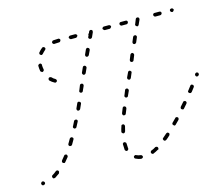

<svg xmlns="http://www.w3.org/2000/svg" viewBox="-91 -657 897 775"><g transform="rotate(-15 357.5 -270.0)"><path d="M-5 -5Q-7 -3 -7 0Q-7 3 -5 5Q-3 8 0 8Q1 8 2 7Q5 7 7 5Q9 3 9 0Q9 -3 7 -5Q5 -8 1 -8Q1 -8 0 -8Q-3 -8 -5 -5ZM412 6Q414 6 415 5Q416 4 417 3Q418 2 418 0Q418 -3 416 -5Q414 -8 411 -8Q401 -9 393 -13Q392 -14 390 -14Q389 -14 387 -13Q386 -13 385 -12Q384 -11 383 -10Q382 -7 383 -4Q384 -1 387 0Q397 5 409 7Q411 7 412 6ZM486 -12Q487 -14 487 -15Q487 -16 487 -18Q487 -19 486 -21Q485 -23 482 -24Q479 -25 476 -24Q467 -18 458 -15Q455 -14 454 -11Q452 -8 454 -5Q454 -4 455 -3Q456 -2 458 -1Q459 0 460 0Q462 0 463 -1Q473 -5 483 -11Q485 -11 486 -12ZM44 -20Q43 -19 43 -17Q43 -16 43 -15Q43 -13 44 -12Q45 -9 48 -8Q51 -8 54 -9Q63 -15 73 -22Q74 -23 74 -25Q75 -26 75 -27Q76 -29 75 -30Q75 -32 74 -33Q72 -35 69 -36Q66 -36 63 -34Q55 -27 46 -22Q45 -21 44 -20ZM545 -60Q546 -63 544 -65Q543 -66 541 -67Q540 -68 538 -68Q537 -68 535 -67Q534 -67 533 -66Q525 -59 517 -52Q516 -51 515 -50Q514 -49 514 -47Q514 -46 515 -44Q515 -43 516 -42Q518 -39 521 -39Q524 -39 527 -41Q535 -47 543 -55Q545 -57 545 -60ZM355 -43Q356 -42 357 -41Q359 -40 360 -39Q362 -39 363 -39Q366 -40 368 -43Q370 -45 369 -48Q368 -57 368 -68Q368 -71 366 -73Q363 -75 360 -76Q359 -76 357 -75Q356 -74 355 -73Q354 -72 353 -71Q353 -70 353 -68Q353 -56 354 -45Q355 -44 355 -43ZM97 -64Q97 -61 100 -59Q101 -58 102 -58Q104 -57 105 -57Q107 -57 108 -58Q109 -59 110 -60Q117 -68 124 -77Q125 -78 125 -80Q126 -81 125 -83Q125 -84 124 -85Q124 -87 122 -88Q120 -89 117 -89Q114 -89 112 -86Q105 -77 99 -70Q97 -67 97 -64ZM597 -112Q597 -115 595 -117Q593 -118 592 -118Q591 -119 589 -119Q588 -119 586 -118Q585 -118 584 -116Q577 -109 569 -101Q567 -99 567 -96Q567 -93 570 -91Q571 -89 572 -89Q573 -88 575 -88Q576 -88 578 -89Q579 -90 580 -91Q587 -98 595 -106Q597 -109 597 -112ZM361 -115Q363 -112 366 -111Q367 -111 369 -111Q370 -112 371 -112Q373 -113 373 -114Q374 -116 375 -117Q377 -127 380 -137Q380 -139 380 -140Q380 -142 379 -143Q379 -144 377 -145Q376 -146 375 -147Q372 -147 369 -146Q366 -144 366 -141Q362 -130 360 -120Q359 -117 361 -115ZM140 -126Q140 -124 140 -123Q140 -121 141 -120Q142 -119 143 -118Q144 -117 146 -117Q147 -117 149 -117Q150 -117 152 -118Q153 -119 154 -120Q159 -129 165 -139Q167 -142 166 -145Q165 -148 162 -149Q160 -151 157 -150Q154 -149 152 -147Q146 -137 141 -128Q140 -127 140 -126ZM645 -167Q644 -170 642 -172Q641 -173 640 -173Q638 -174 637 -173Q635 -173 634 -173Q632 -172 632 -171L618 -155Q616 -152 616 -149Q616 -146 619 -144Q620 -143 621 -143Q623 -142 624 -142Q626 -142 627 -143Q628 -144 629 -145L643 -161Q645 -164 645 -167ZM382 -188Q382 -186 382 -185Q383 -183 384 -182Q385 -181 386 -181Q389 -180 392 -181Q395 -182 396 -185Q400 -195 404 -205Q404 -206 404 -208Q404 -209 404 -211Q403 -212 402 -213Q401 -214 399 -215Q397 -216 394 -215Q391 -214 390 -211Q386 -200 382 -191Q381 -189 382 -188ZM176 -186Q177 -183 180 -181Q183 -180 186 -181Q189 -182 190 -185Q195 -194 200 -204Q202 -207 201 -210Q200 -213 197 -214Q194 -215 191 -214Q188 -213 187 -211Q182 -201 177 -191Q175 -189 176 -186ZM690 -220Q690 -222 690 -223Q690 -225 689 -226Q689 -227 687 -228Q685 -230 682 -230Q679 -230 677 -227L664 -210Q663 -209 662 -208Q662 -206 662 -205Q662 -203 663 -202Q664 -201 665 -200Q667 -198 671 -198Q674 -199 676 -201L689 -218Q690 -219 690 -220ZM209 -251Q210 -248 213 -247Q216 -246 218 -247Q221 -248 223 -251L232 -271Q233 -273 232 -276Q231 -279 228 -280Q225 -282 222 -281Q219 -280 218 -277L209 -257Q208 -254 209 -251ZM409 -255Q409 -254 409 -253Q410 -251 411 -250Q412 -249 413 -248Q416 -247 419 -248Q422 -249 423 -252L432 -272Q433 -275 432 -277Q431 -280 428 -282Q425 -283 422 -282Q419 -281 418 -278L410 -258Q409 -257 409 -255ZM722 -266Q722 -269 720 -270Q717 -272 714 -272Q711 -271 709 -269L708 -268Q706 -265 707 -262Q707 -259 710 -257Q712 -255 715 -256Q718 -256 720 -259L721 -260Q723 -262 722 -266ZM238 -321Q238 -320 238 -318Q239 -317 240 -316Q241 -315 242 -314Q245 -313 248 -314Q251 -315 252 -318L261 -338Q262 -341 261 -344Q260 -347 257 -348Q254 -349 251 -348Q248 -347 247 -344L239 -324Q238 -323 238 -321ZM439 -319Q440 -316 443 -315Q446 -313 449 -315Q451 -316 453 -319L461 -338Q462 -339 462 -341Q462 -342 462 -344Q461 -345 460 -346Q459 -347 458 -348Q456 -349 455 -349Q453 -349 452 -348Q450 -348 449 -346Q448 -345 448 -344L439 -325Q438 -322 439 -319ZM141 -406Q140 -407 138 -407Q137 -407 135 -406Q134 -406 133 -405Q131 -402 131 -399Q131 -396 133 -394Q141 -386 151 -381Q153 -379 156 -380Q159 -381 161 -383Q162 -385 162 -386Q162 -388 162 -389Q161 -390 160 -392Q159 -393 158 -394Q150 -398 144 -405Q142 -406 141 -406ZM468 -385Q469 -382 472 -381Q475 -380 478 -381Q481 -382 482 -385L490 -405Q491 -408 490 -410Q489 -413 486 -415Q483 -416 481 -415Q478 -414 476 -411L468 -391Q467 -388 468 -385ZM268 -386Q269 -383 272 -381Q274 -380 277 -381Q280 -382 282 -385L291 -405Q292 -408 291 -410Q290 -413 287 -415Q284 -416 281 -415Q278 -414 277 -411L268 -391Q267 -389 268 -386ZM120 -466Q119 -467 118 -468Q117 -469 116 -470Q114 -470 113 -470Q110 -470 108 -468Q105 -466 105 -463Q105 -452 107 -441Q108 -440 108 -439Q109 -437 111 -437Q112 -436 113 -435Q115 -435 116 -435Q119 -436 121 -439Q123 -441 122 -444Q120 -454 120 -463Q120 -464 120 -466ZM497 -452Q498 -449 501 -448Q504 -447 506 -448Q509 -449 511 -452L519 -471Q520 -473 520 -474Q520 -476 519 -477Q519 -478 518 -480Q517 -481 515 -481Q512 -482 509 -481Q507 -480 505 -477L497 -458Q496 -455 497 -452ZM299 -452Q300 -449 303 -448Q305 -447 308 -448Q311 -449 313 -452L322 -471Q323 -474 322 -477Q321 -480 318 -481Q315 -483 312 -482Q310 -480 308 -478L299 -458Q298 -455 299 -452ZM151 -523Q151 -526 149 -528Q149 -529 147 -530Q146 -531 145 -531Q143 -531 142 -531Q140 -531 139 -530Q130 -523 123 -514Q121 -512 122 -509Q122 -505 125 -504Q127 -502 130 -502Q133 -503 135 -505Q141 -512 148 -518Q150 -520 151 -523ZM332 -536Q332 -534 333 -533H334L330 -524Q329 -523 329 -522Q329 -520 330 -519Q330 -517 331 -516Q332 -515 334 -515Q335 -514 337 -514Q338 -514 339 -514Q341 -515 342 -516Q343 -517 344 -518L353 -538Q353 -539 353 -541Q354 -542 353 -544Q353 -545 352 -546Q351 -547 349 -548Q346 -549 343 -548Q341 -547 339 -544L336 -536Q334 -536 332 -536ZM526 -519Q527 -516 530 -515Q532 -513 535 -514Q538 -516 539 -518L548 -538Q549 -541 548 -544Q547 -547 544 -548Q541 -549 538 -548Q535 -547 534 -544L526 -524Q524 -522 526 -519ZM216 -536Q218 -538 218 -541Q218 -542 218 -544Q217 -545 216 -546Q215 -547 213 -548Q212 -548 210 -548Q199 -548 190 -547Q187 -547 185 -544Q183 -542 183 -539Q183 -537 184 -536Q185 -535 186 -534Q187 -533 188 -532Q190 -532 191 -532Q200 -533 211 -533Q214 -533 216 -536ZM286 -536Q289 -538 289 -541Q289 -544 286 -546Q284 -548 281 -548H261Q258 -548 256 -546Q253 -544 253 -541Q253 -538 256 -536Q258 -533 261 -533H281Q284 -533 286 -536ZM427 -536Q430 -538 430 -541Q430 -544 427 -546Q425 -548 422 -548H402Q399 -548 397 -546Q394 -544 394 -541Q394 -538 397 -536Q399 -533 402 -533H422Q425 -533 427 -536ZM498 -536Q500 -538 500 -541Q500 -544 498 -546Q496 -548 493 -548H472Q469 -548 467 -546Q465 -544 465 -541Q465 -538 467 -536Q469 -533 472 -533H493Q496 -533 498 -536ZM639 -536Q641 -538 641 -541Q641 -544 639 -546Q637 -548 633 -548H613Q610 -548 608 -546Q606 -544 606 -541Q606 -538 608 -536Q610 -533 613 -533H633Q637 -533 639 -536ZM689 -536Q691 -538 692 -541Q691 -544 689 -546Q687 -548 684 -548Q681 -548 678 -546Q676 -544 676 -541Q676 -538 678 -536Q681 -533 684 -533Q687 -533 689 -536Z"/></g></svg>

Font: FRB American Cursive Dashed Extralight
Style: Italic
Weight: 200
Italic angle: -25°
Version: Version 2.0;Modular Font Editor K font №1